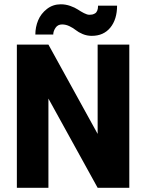

<svg xmlns="http://www.w3.org/2000/svg" viewBox="-20 -892 694 912"><path d="M445.8 -865.2H536.1Q536.1 -800.3 504.2 -761Q472.2 -721.7 416 -721.7Q393.1 -721.7 372.8 -730.2Q352.5 -738.8 340.3 -748.8Q328.1 -758.8 310.5 -767.3Q293 -775.9 274.9 -775.9Q254.4 -775.9 243.7 -759.8Q232.9 -743.7 232.9 -728H147.9Q147.9 -763.2 161.1 -795.2Q174.3 -827.1 202.9 -849.4Q231.4 -871.6 269 -871.6Q292 -871.6 314 -863.8Q335.9 -856 349.9 -846.7Q363.8 -837.4 378.9 -829.6Q394 -821.8 404.8 -821.8Q412.6 -821.8 418.2 -823Q423.8 -824.2 430.9 -828.1Q438 -832 441.9 -841.3Q445.8 -850.6 445.8 -865.2ZM594.2 0H443.8L210 -423.8V0H60.1V-680.2H210L443.8 -255.9V-680.2H594.2Z"/></svg>

Font: Glacial Indifference
Style: Bold
Weight: 700
Version: Version 1.001